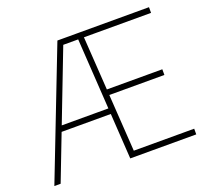

<svg xmlns="http://www.w3.org/2000/svg" viewBox="-126 -893 1129 1047"><g transform="rotate(-20 439.0 -370.0)"><path d="M18.5 0 305.5 -740H429.5L428.5 -707H327.5L55 0ZM145 -264 155 -297H459.5V-264ZM459 0 412 -740H837V-707H447.5L491.5 -33H842V0ZM460.5 -364V-397H789.5V-364Z"/></g></svg>

Font: Encode Sans Condensed Thin Thin
Style: Regular
Weight: 250
Version: Version 3.002